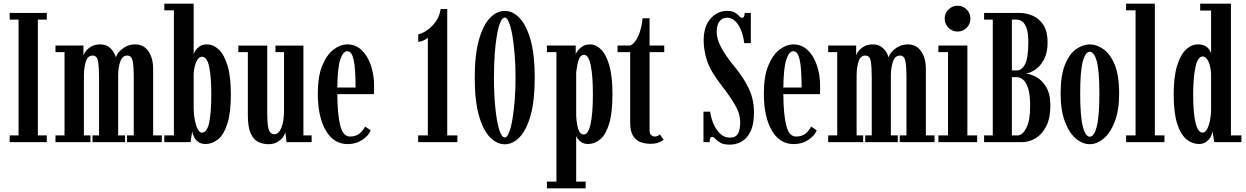

<svg xmlns="http://www.w3.org/2000/svg" viewBox="-20 -770 6750 1040"><path d="M32.5 0V-36.5H80.5V-664H32.5V-700H233.5V-664H185V-36.5H233.5V0Z M280.5 0V-36.5H329.5V-487.5H280.5V-523.5H432V-468.5Q432.5 -476 442.8 -490.5Q453 -505 473 -517.2Q493 -529.5 522.5 -529.5Q551.5 -529.5 569.8 -515.5Q588 -501.5 597 -484.5Q606 -467.5 608 -459Q611 -472.5 624.8 -488.8Q638.5 -505 661 -517.2Q683.5 -529.5 712 -529.5Q758.5 -529.5 784 -492.2Q809.5 -455 809.5 -397.5V-36.5H856.5V0H668V-36.5H704.5V-349Q704.5 -409 698.8 -439Q693 -469 669.5 -469Q643.5 -469 632.5 -439.5Q621.5 -410 620 -367V-36.5H657.5V0H481V-36.5H516.5V-349Q516.5 -409 511 -439Q505.5 -469 481.5 -469Q456 -469 445.5 -438.5Q435 -408 434.5 -361V-36.5H470V0Z M1093.5 10Q1068.5 10 1053 -2Q1037.5 -14 1030 -30.2Q1022.5 -46.5 1021 -58.5L1012 0H870V-36.5H922V-714H870V-750H1029V-475Q1030.5 -482 1038 -494.8Q1045.5 -507.5 1060.5 -518.5Q1075.5 -529.5 1101 -529.5Q1135.5 -529.5 1165 -501.8Q1194.5 -474 1212.5 -414.5Q1230.5 -355 1230.5 -259Q1230.5 -157.5 1211.2 -98.8Q1192 -40 1160.8 -15Q1129.5 10 1093.5 10ZM1072.5 -51.5Q1101 -51.5 1112.8 -104.2Q1124.5 -157 1124.5 -257Q1124.5 -353 1113.2 -407.8Q1102 -462.5 1074 -462.5Q1055 -462.5 1043.2 -435Q1031.5 -407.5 1029 -371.5V-180.5Q1029.5 -148 1035.5 -118.5Q1041.5 -89 1051.2 -70.2Q1061 -51.5 1072.5 -51.5Z M1435.5 11Q1404.5 11 1379 -1.2Q1353.5 -13.5 1338 -47.2Q1322.5 -81 1322.5 -146.5V-487.5H1271V-523H1427.5V-158Q1427.5 -110.5 1431.8 -85.8Q1436 -61 1444.8 -52Q1453.5 -43 1466.5 -43Q1490 -43 1504.2 -78.2Q1518.5 -113.5 1518.5 -172V-487.5H1472V-523H1623.5V-36.5H1668V0H1532L1525.5 -54Q1523 -41.5 1511.8 -26.2Q1500.5 -11 1481 0Q1461.5 11 1435.5 11Z M1863.5 10.5Q1787 10.5 1744.2 -63.8Q1701.5 -138 1701.5 -263Q1701.5 -356.5 1725.8 -415.2Q1750 -474 1787 -501.8Q1824 -529.5 1861.5 -529.5Q1906 -529.5 1938.5 -499Q1971 -468.5 1988.8 -416.5Q2006.5 -364.5 2006.5 -301Q2006.5 -279 2005.5 -260H1807Q1808 -148.5 1823 -89.5Q1838 -30.5 1876 -30.5Q1910 -30.5 1929.8 -48.5Q1949.5 -66.5 1957.5 -84.5L1988 -64Q1977.5 -36 1943.2 -12.8Q1909 10.5 1863.5 10.5ZM1861.5 -492.5Q1839 -493 1823.8 -449.2Q1808.5 -405.5 1807 -296H1906Q1906 -401 1895.5 -447Q1885 -493 1861.5 -492.5Z M2245 0V-36.5H2297.5V-566.5Q2291.5 -558.5 2274.5 -551.2Q2257.5 -544 2245.5 -543V-584Q2266 -588 2292.2 -605.5Q2318.5 -623 2339.8 -652.2Q2361 -681.5 2367 -721H2402.5V-36.5H2457.5V0Z M2714.5 11.5Q2671 11.5 2633.8 -26.8Q2596.5 -65 2574 -144.8Q2551.5 -224.5 2551.5 -349Q2551.5 -473.5 2574 -553.5Q2596.5 -633.5 2633.5 -672.2Q2670.5 -711 2714.5 -711Q2757.5 -711 2794.5 -672.2Q2831.5 -633.5 2854 -553.5Q2876.5 -473.5 2876.5 -349Q2876.5 -224.5 2854 -144.8Q2831.5 -65 2794.5 -26.8Q2757.5 11.5 2714.5 11.5ZM2714.5 -25.5Q2726.5 -25.5 2737.2 -52Q2748 -78.5 2755.8 -124.2Q2763.5 -170 2768 -228Q2772.5 -286 2772.5 -349Q2772.5 -412 2768 -470.5Q2763.5 -529 2755.8 -575Q2748 -621 2737.2 -648Q2726.5 -675 2714.5 -675Q2701 -675 2690 -648.8Q2679 -622.5 2671.2 -577.2Q2663.5 -532 2659.5 -473.2Q2655.5 -414.5 2655.5 -349Q2655.5 -262 2662.8 -188.5Q2670 -115 2683.2 -70.2Q2696.5 -25.5 2714.5 -25.5Z M2942.5 250V213.5H2994V-487.5H2942.5V-523.5H3098.5V-476.5Q3100 -482.5 3109.2 -495.2Q3118.5 -508 3135.5 -518.8Q3152.5 -529.5 3176.5 -529.5Q3208.5 -529.5 3236.2 -501.8Q3264 -474 3280.8 -414.5Q3297.5 -355 3297.5 -259Q3297.5 -157.5 3279.2 -98.8Q3261 -40 3231 -15Q3201 10 3165.5 10Q3145 10 3131 1.2Q3117 -7.5 3109.5 -18.2Q3102 -29 3101 -34.5V213.5H3152.5V250ZM3143 -41.5Q3167 -41.5 3179.2 -99Q3191.5 -156.5 3191.5 -257.5Q3191.5 -360 3179.8 -416.5Q3168 -473 3144 -473Q3122.5 -473 3113.5 -443Q3104.5 -413 3101 -377.5V-148.5Q3102 -106 3111.2 -73.8Q3120.5 -41.5 3143 -41.5Z M3503 9Q3475 9 3450 0Q3425 -9 3409.2 -33.8Q3393.5 -58.5 3393.5 -106V-487.5H3325V-523.5H3393.5Q3411.5 -531 3425.8 -553.8Q3440 -576.5 3449 -607.5Q3458 -638.5 3460.5 -671H3498.5V-523.5H3578V-487.5H3498.5V-65.5Q3498.5 -44.5 3507.8 -37.5Q3517 -30.5 3526 -30.5Q3535.5 -30.5 3543 -34Q3550.5 -37.5 3554 -42L3575 -13Q3562.5 -3.5 3545 2.8Q3527.5 9 3503 9Z M3933.5 13.5Q3899 13.5 3881.5 3Q3864 -7.5 3855 -18Q3846 -28.5 3837 -28.5Q3824 -28.5 3824 0H3790.5V-165H3827Q3828 -150 3834.8 -126.5Q3841.5 -103 3854.8 -79.5Q3868 -56 3887.5 -40.2Q3907 -24.5 3933 -24.5Q3965.5 -24.5 3977.5 -46.2Q3989.5 -68 3989.5 -107.5Q3989.5 -154.5 3960.5 -203.2Q3931.5 -252 3887.5 -308.5Q3829 -383.5 3810.2 -440.2Q3791.5 -497 3791.5 -550Q3791.5 -628 3829.2 -669.5Q3867 -711 3917 -711Q3946 -711 3961 -701.8Q3976 -692.5 3984 -683Q3992 -673.5 4000 -673.5Q4006.5 -673.5 4009.8 -679.2Q4013 -685 4013.5 -700H4047V-536.5H4011Q4009.5 -553 4003.8 -576.2Q3998 -599.5 3986.8 -621.8Q3975.5 -644 3958.5 -659Q3941.5 -674 3918.5 -674Q3891.5 -674 3876.8 -653.8Q3862 -633.5 3862 -598Q3862 -559 3886.2 -513.2Q3910.5 -467.5 3960.5 -406.5Q4010 -347 4037 -288.2Q4064 -229.5 4064 -162Q4064 -96 4045.2 -57.8Q4026.5 -19.5 3996.8 -3Q3967 13.5 3933.5 13.5Z M4279.5 10.5Q4203 10.5 4160.2 -63.8Q4117.5 -138 4117.5 -263Q4117.5 -356.5 4141.8 -415.2Q4166 -474 4203 -501.8Q4240 -529.5 4277.5 -529.5Q4322 -529.5 4354.5 -499Q4387 -468.5 4404.8 -416.5Q4422.5 -364.5 4422.5 -301Q4422.5 -279 4421.5 -260H4223Q4224 -148.5 4239 -89.5Q4254 -30.5 4292 -30.5Q4326 -30.5 4345.8 -48.5Q4365.5 -66.5 4373.5 -84.5L4404 -64Q4393.5 -36 4359.2 -12.8Q4325 10.5 4279.5 10.5ZM4277.5 -492.5Q4255 -493 4239.8 -449.2Q4224.5 -405.5 4223 -296H4322Q4322 -401 4311.5 -447Q4301 -493 4277.5 -492.5Z M4466 0V-36.5H4515V-487.5H4466V-523.5H4617.5V-468.5Q4618 -476 4628.2 -490.5Q4638.5 -505 4658.5 -517.2Q4678.5 -529.5 4708 -529.5Q4737 -529.5 4755.2 -515.5Q4773.5 -501.5 4782.5 -484.5Q4791.5 -467.5 4793.5 -459Q4796.5 -472.5 4810.2 -488.8Q4824 -505 4846.5 -517.2Q4869 -529.5 4897.5 -529.5Q4944 -529.5 4969.5 -492.2Q4995 -455 4995 -397.5V-36.5H5042V0H4853.5V-36.5H4890V-349Q4890 -409 4884.2 -439Q4878.5 -469 4855 -469Q4829 -469 4818 -439.5Q4807 -410 4805.5 -367V-36.5H4843V0H4666.5V-36.5H4702V-349Q4702 -409 4696.5 -439Q4691 -469 4667 -469Q4641.5 -469 4631 -438.5Q4620.5 -408 4620 -361V-36.5H4655.5V0Z M5167.5 -599Q5138 -599 5117.5 -619.5Q5097 -640 5097 -669.5Q5097 -698 5117.5 -718.5Q5138 -739 5167.5 -739Q5195.5 -739 5216 -718.5Q5236.5 -698 5236.5 -669.5Q5236.5 -640 5216 -619.5Q5195.5 -599 5167.5 -599ZM5063 0V-36.5H5115V-487.5H5063V-523.5H5220V-36.5H5273V0Z M5310.5 0V-36.5H5357.5V-664H5310.5V-700H5500Q5539.5 -700 5574.8 -684.5Q5610 -669 5632.2 -634Q5654.5 -599 5654.5 -541Q5654.5 -484.5 5635 -448Q5615.5 -411.5 5588 -393Q5560.5 -374.5 5536 -371Q5560.5 -370 5592 -353.5Q5623.5 -337 5646.5 -299.2Q5669.5 -261.5 5669.5 -197.5Q5669.5 -130.5 5647.5 -86.8Q5625.5 -43 5590.2 -21.5Q5555 0 5515.5 0ZM5461 -388.5H5488.5Q5515 -388.5 5532.5 -422.5Q5550 -456.5 5550 -541Q5550 -592 5540.2 -618.5Q5530.5 -645 5515.8 -654.5Q5501 -664 5486 -664H5461ZM5461 -36.5H5492.5Q5517.5 -36.5 5538.8 -76Q5560 -115.5 5560 -197.5Q5560 -259 5548.8 -292.5Q5537.5 -326 5521 -339Q5504.5 -352 5488.5 -352H5461Z M5883 11Q5843.5 11 5807.2 -19.8Q5771 -50.5 5748 -111.8Q5725 -173 5725 -263.5Q5725 -362.5 5749 -420.8Q5773 -479 5809.5 -504.2Q5846 -529.5 5883 -529.5Q5919.5 -529.5 5956.2 -504.2Q5993 -479 6017.5 -420.8Q6042 -362.5 6042 -263.5Q6042 -173 6018.5 -111.8Q5995 -50.5 5958.5 -19.8Q5922 11 5883 11ZM5883 -29.5Q5907 -29.5 5921 -85Q5935 -140.5 5935 -263.5Q5935 -385.5 5921 -437.5Q5907 -489.5 5883 -489.5Q5859.5 -489.5 5845.2 -437.5Q5831 -385.5 5831 -263.5Q5831 -140.5 5845.2 -85Q5859.5 -29.5 5883 -29.5Z M6079.5 0V-36.5H6131V-714H6079.5V-750H6235.5V-36.5H6287.5V0Z M6474.5 10Q6438.5 10 6407.2 -15Q6376 -40 6356.8 -98.8Q6337.5 -157.5 6337.5 -259Q6337.5 -355 6356 -414.5Q6374.5 -474 6404.2 -501.8Q6434 -529.5 6467.5 -529.5Q6494.5 -529.5 6509.8 -520Q6525 -510.5 6531.8 -498.8Q6538.5 -487 6540 -480V-713H6481V-750H6647.5V-36.5H6704.5V0H6557.5L6547.5 -59Q6546.5 -45.5 6538 -29.5Q6529.5 -13.5 6513.8 -1.8Q6498 10 6474.5 10ZM6495 -51.5Q6508 -51.5 6518 -69.8Q6528 -88 6533.8 -115.8Q6539.5 -143.5 6540 -173V-371.5Q6538 -410 6525.5 -437Q6513 -464 6494 -464Q6468 -464 6455.5 -407.2Q6443 -350.5 6443 -257Q6443 -158.5 6455.8 -105Q6468.5 -51.5 6495 -51.5Z"/></svg>

Font: Imbue 10pt SemiBold
Style: Regular
Weight: 600
Designer: Tyler Finck
Foundry: Etcetera Type Company
Version: Version 1.102; ttfautohint (v1.8.3)